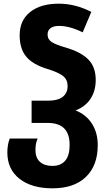

<svg xmlns="http://www.w3.org/2000/svg" viewBox="-20 -785 590 1045"><path d="M20 45Q20 2 33 -31H185Q178 -15 175.5 -1Q173 13 173 32Q173 74 197.5 96Q222 118 265 118Q311 118 335 89.5Q359 61 359 4Q359 -56 329.5 -86Q300 -116 239 -116H152V-237H242Q295 -237 321.5 -258Q348 -279 348 -317Q348 -351 323.5 -371Q299 -391 237 -410Q158 -434 122.5 -477Q87 -520 87 -593Q87 -674 144 -719.5Q201 -765 300 -765Q390 -765 477 -720L430 -609Q359 -644 301 -644Q272 -644 255.5 -632Q239 -620 239 -597Q239 -570 262.5 -555.5Q286 -541 335 -527Q421 -502 461 -461Q501 -420 501 -350Q501 -290 472.5 -247Q444 -204 391 -184Q448 -162 480 -112.5Q512 -63 512 5Q512 116 447.5 178Q383 240 266 240Q152 240 86 188Q20 136 20 45Z"/></svg>

Font: Noto Sans Georgian Bold Narrow
Style: Regular
Weight: 700
Width: 4
Designer: Monotype Design team
Foundry: Monotype Imaging Inc.
Version: Version 1.000